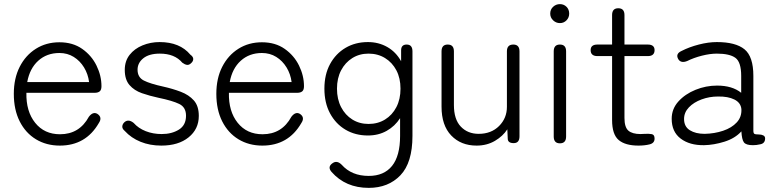

<svg xmlns="http://www.w3.org/2000/svg" viewBox="-20 -695 3767 931"><path d="M270 11Q205 11 154.5 -19.5Q104 -50 75.5 -106.5Q47 -163 47 -240Q47 -315 75.5 -371Q104 -427 154 -458.5Q204 -490 268 -490Q333 -490 378.5 -458Q424 -426 448 -377Q472 -328 472 -277Q472 -259 463.5 -252Q455 -245 439 -245H108Q106 -155 150.5 -99.5Q195 -44 271 -44Q365 -44 411 -129Q431 -155 452 -143Q478 -126 459 -98Q396 11 270 11ZM112 -297H412Q407 -336 387.5 -368Q368 -400 337.5 -419Q307 -438 268 -438Q207 -438 165.5 -400.5Q124 -363 112 -297Z M762 11Q707 11 661.5 -7.5Q616 -26 585 -60Q572 -71 573 -82.5Q574 -94 584 -103Q603 -119 628 -99Q651 -73 686.5 -59Q722 -45 764 -45Q813 -45 847.5 -66.5Q882 -88 882 -134Q882 -175 849 -191Q816 -207 748 -221Q706 -230 668.5 -243Q631 -256 608 -282.5Q585 -309 585 -356Q585 -399 608.5 -429Q632 -459 671 -475Q710 -491 754 -491Q852 -491 903 -430Q917 -420 917 -409Q917 -398 907 -389Q897 -379 886.5 -380.5Q876 -382 864 -391Q827 -435 755 -435Q703 -435 675 -412.5Q647 -390 647 -357Q647 -320 677.5 -304.5Q708 -289 772 -275Q817 -265 856.5 -250Q896 -235 920 -208Q944 -181 944 -133Q944 -69 894.5 -29Q845 11 762 11Z M1252 11Q1187 11 1136.5 -19.5Q1086 -50 1057.5 -106.5Q1029 -163 1029 -240Q1029 -315 1057.5 -371Q1086 -427 1136 -458.5Q1186 -490 1250 -490Q1315 -490 1360.5 -458Q1406 -426 1430 -377Q1454 -328 1454 -277Q1454 -259 1445.5 -252Q1437 -245 1421 -245H1090Q1088 -155 1132.5 -99.5Q1177 -44 1253 -44Q1347 -44 1393 -129Q1413 -155 1434 -143Q1460 -126 1441 -98Q1378 11 1252 11ZM1094 -297H1394Q1389 -336 1369.5 -368Q1350 -400 1319.5 -419Q1289 -438 1250 -438Q1189 -438 1147.5 -400.5Q1106 -363 1094 -297Z M1768 216Q1656 216 1588 139Q1566 114 1593 96Q1614 81 1637 104Q1685 158 1768 158Q1842 158 1881 109.5Q1920 61 1920 -36V-122Q1895 -83 1855 -60.5Q1815 -38 1764 -38Q1703 -38 1655.5 -66Q1608 -94 1580.5 -145Q1553 -196 1553 -265Q1553 -334 1580.5 -384.5Q1608 -435 1655.5 -463Q1703 -491 1764 -491Q1816 -491 1858 -467Q1900 -443 1925 -398V-451Q1925 -479 1952 -479Q1980 -479 1980 -446V-36Q1980 94 1921.5 155Q1863 216 1768 216ZM1767 -94Q1812 -94 1847 -115.5Q1882 -137 1902 -175.5Q1922 -214 1922 -265Q1922 -316 1902 -354Q1882 -392 1847 -413.5Q1812 -435 1767 -435Q1723 -435 1688.5 -413.5Q1654 -392 1634 -354Q1614 -316 1614 -265Q1614 -214 1634 -175.5Q1654 -137 1688.5 -115.5Q1723 -94 1767 -94Z M2291 11Q2215 11 2168 -38Q2121 -87 2121 -178V-446Q2121 -479 2151 -479Q2181 -479 2181 -446V-186Q2181 -116 2214.5 -81Q2248 -46 2301 -46Q2362 -46 2400 -84Q2438 -122 2438 -177V-446Q2438 -479 2469 -479Q2499 -479 2499 -446V-34Q2499 -1 2471 -1Q2442 -1 2442 -23L2440 -68Q2419 -35 2380 -12Q2341 11 2291 11Z M2695 0Q2665 0 2665 -33V-446Q2665 -479 2695 -479Q2725 -479 2725 -446V-33Q2725 0 2695 0ZM2695 -583Q2676 -583 2662 -596.5Q2648 -610 2648 -629Q2648 -649 2662 -662Q2676 -675 2695 -675Q2714 -675 2727 -662Q2740 -649 2740 -629Q2740 -610 2727 -596.5Q2714 -583 2695 -583Z M3076 11Q3012 11 2980 -16Q2948 -43 2948 -113V-423H2877Q2844 -423 2844 -452Q2844 -479 2877 -479H2948V-622Q2948 -655 2978 -655Q3008 -655 3008 -622V-479H3121Q3154 -479 3154 -452Q3154 -423 3121 -423H3008V-123Q3008 -78 3027 -61.5Q3046 -45 3086 -45Q3091 -45 3096.5 -45.5Q3102 -46 3107 -46Q3127 -47 3140.5 -44.5Q3154 -42 3154 -23Q3154 -1 3130 5Q3106 11 3076 11Z M3394 9Q3324 10 3280.5 -23Q3237 -56 3237 -119Q3237 -167 3269.5 -203Q3302 -239 3352.5 -259.5Q3403 -280 3457 -280Q3531 -280 3574 -245V-327Q3574 -394 3546 -414.5Q3518 -435 3456 -435Q3423 -435 3383.5 -425Q3344 -415 3312 -399Q3282 -387 3269 -408Q3254 -434 3285 -448Q3322 -467 3368.5 -479Q3415 -491 3456 -491Q3547 -491 3590 -456Q3633 -421 3633 -327V-62Q3633 -49 3638 -46Q3643 -43 3659 -43Q3672 -43 3681 -38.5Q3690 -34 3690 -24Q3690 1 3665 5Q3657 7 3648 8Q3639 9 3631 9Q3597 9 3587 -5Q3577 -19 3575 -58Q3544 -24 3493 -8Q3442 8 3394 9ZM3397 -46Q3445 -47 3486.5 -61Q3528 -75 3552.5 -101.5Q3577 -128 3575 -166Q3572 -197 3541 -212.5Q3510 -228 3461 -227Q3420 -227 3382 -213Q3344 -199 3320.5 -174.5Q3297 -150 3297 -118Q3297 -81 3325 -63.5Q3353 -46 3397 -46Z"/></svg>

Font: Shin Retro Maru Gothic Regular
Style: Regular
Weight: 400
Designer: Iose
Foundry: Typographish
Version: Version 1.002